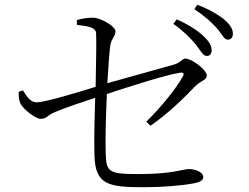

<svg xmlns="http://www.w3.org/2000/svg" viewBox="-20 -805 1040 803"><path d="M797 -621C818 -596 828 -571 844 -571C858 -571 865 -579 865 -595C865 -614 855 -632 829 -656C805 -678 769 -702 719 -724L705 -705C747 -676 776 -646 797 -621ZM885 -689C907 -665 917 -639 932 -639C945 -639 954 -647 954 -664C954 -684 942 -703 916 -725C892 -744 856 -766 805 -785L793 -767C836 -737 862 -715 885 -689ZM76 -427 58 -421C58 -404 59 -385 65 -373C77 -347 130 -308 149 -308C176 -308 175 -321 209 -336C254 -355 327 -379 378 -396C376 -330 373 -230 375 -156C378 -29 436 -22 588 -22C656 -22 740 -29 784 -37C811 -41 830 -49 830 -64C830 -87 794 -98 770 -98C745 -98 703 -77 561 -77C433 -77 424 -85 422 -167C420 -225 423 -322 427 -412C518 -442 677 -493 734 -501C748 -503 752 -497 744 -484C714 -431 656 -360 592 -296L609 -279C688 -333 759 -405 796 -444C820 -468 845 -470 845 -489C845 -512 783 -560 755 -560C742 -560 736 -543 708 -535L429 -457C433 -524 437 -583 441 -613C444 -641 463 -653 463 -674C463 -695 401 -731 369 -731C349 -731 324 -728 301 -721L302 -701C350 -695 380 -691 382 -666C384 -624 381 -524 380 -442C313 -421 169 -377 133 -377C110 -377 95 -396 76 -427Z"/></svg>

Font: Noto Serif SC Light
Style: Regular
Weight: 300
Designer: Ryoko NISHIZUKA 西塚涼子 (kana & ideographs); Frank Grießhammer (Latin, Greek & Cyrillic); Wenlong ZHANG 张文龙 (bopomofo); San
Foundry: Adobe
Version: Version 2.001;hotconv 1.1.0;makeotfexe 2.6.0